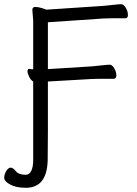

<svg xmlns="http://www.w3.org/2000/svg" viewBox="-52 -732 654 914"><path d="M71 162Q25 162 -3.5 146.5Q-32 131 -32 114.5Q-32 98 -22 82Q-12 66 -1 66Q10 66 23.5 83Q37 100 71 100Q88 100 97 81Q106 62 106 31V-344Q95 -350 87 -366Q79 -382 79 -393Q79 -404 87 -404H89Q97 -402 106 -402V-634L102 -685Q102 -699 116 -699Q130 -699 149 -693Q168 -687 169 -686L440 -704Q463 -706 488.5 -709Q514 -712 525.5 -712Q537 -712 547 -694.5Q557 -677 557 -661Q557 -645 544 -645H482Q455 -645 441 -644L176 -626V-403L385 -416Q408 -418 433.5 -421Q459 -424 470.5 -424Q482 -424 492 -406.5Q502 -389 502 -373Q502 -357 489 -357H426Q400 -357 386 -356L176 -344V-107Q175 -39 175 30Q172 162 71 162Z"/></svg>

Font: LXGW WenKai TC
Style: Regular
Weight: 400
Designer: LXGW / Fontworks Inc.
Foundry: LXGW / Fontworks Inc.
Version: Version 1.330